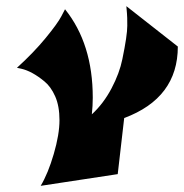

<svg xmlns="http://www.w3.org/2000/svg" viewBox="-20 -560 597 623"><path d="M191 -530Q281 -418 281 -243Q281 -217 278 -189Q316 -224 342 -273.5Q368 -323 377 -368Q393 -445 393 -476.5Q393 -508 392 -516L390 -540L557 -409Q557 -242 383 -177L362 5L112 43Q136 3 154.5 -60.5Q173 -124 173 -170Q173 -216 159 -247.5Q145 -279 124 -296Q84 -329 49 -337L35 -340Q89 -389 128 -436.5Q167 -484 179 -507Z"/></svg>

Font: Ceviche One
Style: Regular
Weight: 400
Version: Version 1.002